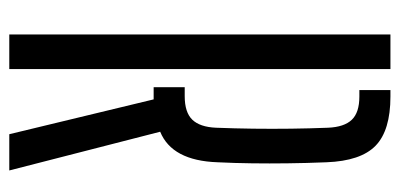

<svg xmlns="http://www.w3.org/2000/svg" viewBox="-238 -602 840 403"><g transform="rotate(90 181.5 -400.0)"><path d="M261.2 0 188.1 -303H162.5V-368.2H181.4Q215.3 -368.2 230.7 -384.1Q246.1 -400 247.6 -433.9Q249.1 -472.4 249.6 -512Q250.1 -551.7 249.6 -591.2Q249.1 -630.6 247.6 -669Q246.1 -703.1 230.9 -718.9Q215.7 -734.8 182.2 -734.8H168.5V-800H182.2Q253.2 -800 285.3 -768.9Q317.4 -737.7 320.1 -665.8Q321.9 -622.3 322.3 -584Q322.8 -545.7 322.3 -509.6Q321.9 -473.5 320.1 -437.2Q316.8 -341.6 256 -316.7L337.3 0ZM51.9 0V-800H124.4V0Z"/></g></svg>

Font: Big Shoulders Stencil Thin
Style: Regular
Weight: 100
Designer: Patric King
Foundry: XO Type Co
Version: Version 2.001